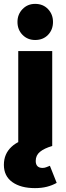

<svg xmlns="http://www.w3.org/2000/svg" viewBox="-44 -752 339 989"><path d="M50 0V-489H225V0ZM137 -546Q98 -546 72 -572.5Q46 -599 46 -639Q46 -678 72 -705Q98 -732 137 -732Q178 -732 203.5 -705Q229 -678 229 -639Q229 -599 203.5 -572.5Q178 -546 137 -546ZM136 217Q63 217 19.5 186Q-24 155 -24 97Q-24 41 15 4.5Q54 -32 116 -38L225 0Q184 12 162 30Q140 48 140 77Q140 95 149 104Q158 113 175 113Q185 113 194 109.5Q203 106 213 102L248 190Q225 203 197.5 210Q170 217 136 217Z"/></svg>

Font: Outfit Thin ExtraBold
Style: Regular
Weight: 800
Version: Version 1.100;gftools[0.9.27]